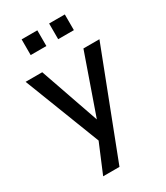

<svg xmlns="http://www.w3.org/2000/svg" viewBox="-216 -799 925 1070"><g transform="rotate(-30 246.0 -264.0)"><path d="M120 180 211 -37V29L9 -492H116L255 -92H241L381 -492H484L225 180ZM285 -607V-708H386V-607ZM108 -607V-708H209V-607Z"/></g></svg>

Font: Nunito Sans 10pt SemiCondensed SemiBold
Style: Regular
Weight: 600
Width: 4
Designer: Vernon Adams
Foundry: Vernon Adams
Version: Version 3.101;gftools[0.9.27]